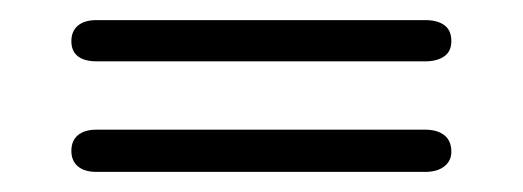

<svg xmlns="http://www.w3.org/2000/svg" viewBox="-20 -391 520 191"><path d="M76 -371Q64 -371 57.5 -365.5Q51 -360 51 -350Q51 -340 57.5 -335Q64 -330 76 -330H403Q415 -330 422 -335Q429 -340 429 -350Q429 -361 422 -366Q415 -371 403 -371ZM76 -262Q64 -262 57.5 -256.5Q51 -251 51 -241Q51 -231 57.5 -225.5Q64 -220 76 -220H403Q415 -220 422 -225.5Q429 -231 429 -240Q429 -251 422 -256.5Q415 -262 403 -262Z"/></svg>

Font: Beiruti Light
Style: Regular
Weight: 300
Designer: Arlette Boutros
Foundry: Boutros
Version: Version 1.41